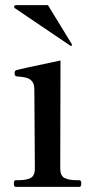

<svg xmlns="http://www.w3.org/2000/svg" viewBox="-20 -729 373 749"><path d="M41 0Q34 0 34 -13Q34 -26 41 -26H53Q82 -26 99 -34.5Q116 -43 116 -72L114 -378Q114 -400 106 -410.5Q98 -421 85 -425Q72 -429 46 -431Q37 -431 37 -444Q37 -453 43 -455Q54 -459 216 -493L215 -72Q215 -43 232 -34.5Q249 -26 279 -26H290Q297 -26 297 -13Q297 0 290 0ZM254 -551 257 -550Q259 -550 260 -551.5Q261 -553 261 -554L260 -557L167 -709H42Q39 -709 37 -707Q35 -705 35 -703Q35 -699 38 -697Z"/></svg>

Font: Shippori Mincho SemiBold
Style: Regular
Weight: 600
Designer: FONTDASU
Foundry: FONTDASU / Google Inc. / but / Adobe
Version: Version 3.110; ttfautohint (v1.8.3)